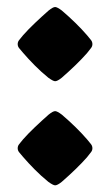

<svg xmlns="http://www.w3.org/2000/svg" viewBox="-20 -541 322 561"><path d="M31.7 -107.9Q31.7 -114.7 36.1 -119.9Q40.5 -125 47.4 -133.8Q62.5 -150.9 82.3 -169.7Q102.1 -188.5 122.1 -206.1Q134.8 -216.3 141.1 -216.3Q147 -216.3 160.6 -206.1Q203.1 -169.9 234.4 -133.8Q241.2 -125.5 245.6 -120.1Q250 -114.7 250 -107.9Q250 -101.1 245.4 -95.7Q240.7 -90.3 233.9 -81.1Q219.2 -64.5 200 -45.9Q180.7 -27.3 160.6 -9.8Q147.9 0.5 141.1 0.5Q135.3 0.5 121.1 -9.8Q99.6 -27.3 81.1 -46.1Q62.5 -64.9 47.4 -82.5Q40.5 -90.8 36.1 -95.9Q31.7 -101.1 31.7 -107.9ZM31.7 -412.1Q31.7 -418.9 36.1 -424.1Q40.5 -429.2 47.4 -438Q62.5 -455.1 82.3 -473.9Q102.1 -492.7 122.1 -510.3Q134.8 -520.5 141.1 -520.5Q147 -520.5 160.6 -510.3Q203.1 -474.1 234.4 -438Q241.2 -429.7 245.6 -424.3Q250 -418.9 250 -412.1Q250 -405.3 245.4 -399.9Q240.7 -394.5 233.9 -385.3Q219.2 -368.7 200 -350.1Q180.7 -331.5 160.6 -314Q147.9 -303.7 141.1 -303.7Q135.3 -303.7 121.1 -314Q99.6 -331.5 81.1 -350.3Q62.5 -369.1 47.4 -386.7Q40.5 -395 36.1 -400.1Q31.7 -405.3 31.7 -412.1Z"/></svg>

Font: ADLaM Display
Style: Regular
Weight: 400
Designer: Mark Jamra, Neil Patel, Concept: Andrew Footit
Foundry: Microsoft
Version: Version 2.000; ttfautohint (v1.8.4.7-5d5b);gftools[0.9.28]